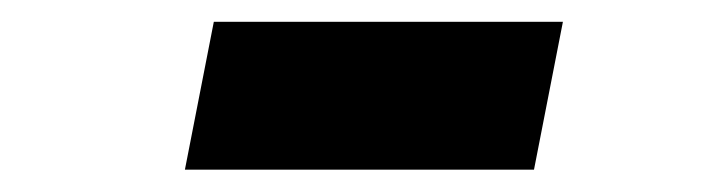

<svg xmlns="http://www.w3.org/2000/svg" viewBox="-20 -424 660 176"><path d="M149.5 -268.5H469.5L496 -404H176Z"/></svg>

Font: Monaspace Neon ExtraBold
Style: Italic
Weight: 800
Italic angle: -11°
Designer: Riley Cran & the Lettermatic Team
Foundry: Lettermatic
Version: Version 1.200 (Monaspace Neon)